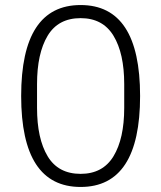

<svg xmlns="http://www.w3.org/2000/svg" viewBox="-20 -730 640 762"><path d="M300 12Q64 12 64 -349Q64 -710 300 -710Q536 -710 536 -349Q536 12 300 12ZM300 -40Q388 -40 430.5 -110Q473 -180 473 -302V-396Q473 -518 430.5 -588Q388 -658 300 -658Q211 -658 169 -588Q127 -518 127 -396V-302Q127 -180 169 -110Q211 -40 300 -40Z"/></svg>

Font: IBM Plex Sans Devanagari Light
Style: Regular
Weight: 300
Designer: Mike Abbink, Paul van der Laan, Pieter van Rosmalen, Erin McLaughlin
Foundry: Bold Monday
Version: Version 1.1